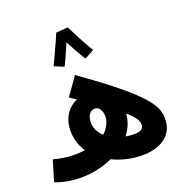

<svg xmlns="http://www.w3.org/2000/svg" viewBox="-145 -960 1062 1101"><g transform="rotate(-20 385.5 -410.0)"><path d="M537 8Q492 8 444.5 -3Q397 -14 353 -36Q309 -58 274 -91Q239 -124 218.5 -167.5Q198 -211 198 -266Q198 -311 217 -349Q236 -387 273.5 -410.5Q311 -434 365 -434Q416 -434 453.5 -409.5Q491 -385 512 -346.5Q533 -308 533 -266Q533 -213 511 -169.5Q489 -126 452 -93Q415 -60 368 -37.5Q321 -15 270 -3.5Q219 8 170 8Q132 9 89 2Q46 -5 9 -20L47 -146Q72 -139 106.5 -133.5Q141 -128 175 -128Q205 -128 228.5 -131Q252 -134 272.5 -139.5Q293 -145 313 -151Q360 -165 387.5 -202Q415 -239 415 -274Q415 -290 410.5 -304Q406 -318 396.5 -327.5Q387 -337 372 -337Q356 -337 345.5 -327.5Q335 -318 329.5 -303Q324 -288 324 -271Q324 -236 342.5 -208Q361 -180 392 -161Q423 -142 460.5 -132Q498 -122 537 -122Q568 -122 581 -132Q594 -142 594 -159Q594 -171 588.5 -184.5Q583 -198 565 -218Q547 -238 510 -267.5Q473 -297 411 -341Q349 -385 255 -448L332 -557Q438 -482 509.5 -426Q581 -370 625 -328Q669 -286 692.5 -254.5Q716 -223 724 -197Q732 -171 732 -145Q732 -97 709 -63Q686 -29 642.5 -10.5Q599 8 537 8ZM386 -828Q394 -813 405.5 -790.5Q417 -768 430 -743Q443 -718 456 -695Q469 -672 479 -656L421 -625Q414 -635 402.5 -654.5Q391 -674 378.5 -697Q366 -720 354.5 -741.5Q343 -763 335 -777L314 -822ZM314 -822 371 -800Q364 -783 353 -756.5Q342 -730 329.5 -702Q317 -674 307 -652Q297 -630 292 -622L234 -646Q239 -656 249.5 -678.5Q260 -701 272.5 -728.5Q285 -756 296.5 -781Q308 -806 314 -822Z"/></g></svg>

Font: Noto Sans
Style: Bold
Weight: 700
Designer: Monotype Design Team
Foundry: Monotype Imaging Inc.
Version: Version 2.000;GOOG;noto-source:20170915:90ef993387c0; ttfaut